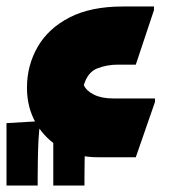

<svg xmlns="http://www.w3.org/2000/svg" viewBox="-53 -484 527 591"><path d="M30 -214Q30 -282 62.5 -339Q95 -396 160.5 -430Q226 -464 325 -464H421V-453L365 -285H310Q276 -285 246.5 -273.5Q217 -262 205 -222Q213 -204 236.5 -192.5Q260 -181 295 -181H424V-170L365 0H247Q185 0 136 -27.5Q87 -55 58.5 -103.5Q30 -152 30 -214ZM-33 -105 69 -111 71 -103Q67 -85 65.5 -53.5Q64 -22 63.5 10.5Q63 43 63 63V87H-33ZM111 -105 213 -111 215 -103Q211 -85 209.5 -53.5Q208 -22 207.5 10.5Q207 43 207 63V87H111Z"/></svg>

Font: Kufam Black
Style: Regular
Weight: 900
Designer: Wael Morcos, Artur Schmal
Foundry: Original Type
Version: Version 1.301; ttfautohint (v1.8.3)